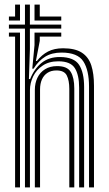

<svg xmlns="http://www.w3.org/2000/svg" viewBox="-20 -820 476 840"><path d="M89.2 0V-695H19V-712.5H89.2V-800H110.8V-712.5H248V-695H110.8V-604.8L106.5 -474H111.8Q130.2 -519.8 162.6 -545.4Q195 -571 243 -570.5Q304 -570 326 -536.4Q348 -502.8 348 -439.2V0H326.2V-436.5Q326.2 -492 307.4 -521.9Q288.5 -551.8 235.2 -551.8Q194.5 -551.8 166.9 -533.2Q139.2 -514.8 125.1 -485.8Q111 -456.8 111 -425.2V0ZM46 0V-660H19V-677.5H67.5V0ZM132.5 0V-427Q132.5 -456.8 143.9 -480.1Q155.2 -503.5 177 -517.1Q198.8 -530.8 230.2 -530.8Q274 -530.8 289.5 -505.4Q305 -480 305 -432.5V0H283.2V-431.2Q283.2 -468.2 272.1 -490Q261 -511.8 227 -511.8Q203.8 -511.8 187.8 -501.4Q171.8 -491 163.5 -472.5Q155.2 -454 155.2 -429V0ZM369.5 0V-440.8Q369.5 -512.8 344.6 -551.4Q319.8 -590 249.2 -590Q207 -590 177.8 -572.1Q148.5 -554.2 126.8 -519.5H121.2L131 -622.8V-677.5H248V-660H154V-641L137 -553.2H141.5Q162.8 -580.5 190.1 -594.6Q217.5 -608.8 256 -608.8Q308.8 -608.8 338.1 -589.6Q367.5 -570.5 379.4 -534Q391.2 -497.5 391.2 -444.8V0ZM19 -730.2V-747.8H46V-800H67.5V-730.2ZM131 -730.2V-800H154V-747.8H248V-730.2Z"/></svg>

Font: Big Shoulders Inline Display Thin
Style: Bold
Weight: 700
Version: Version 2.002